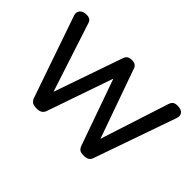

<svg xmlns="http://www.w3.org/2000/svg" viewBox="-98 -750 1000 1000"><g transform="rotate(45 402.0 -250.0)"><path d="M229 15Q207 15 197 8Q187 1 182 -11L25 -465Q18 -485 29.5 -500Q41 -515 69 -515Q84 -515 93 -509Q102 -503 106 -489L230 -109L362 -489Q367 -503 376.5 -509Q386 -515 402 -515Q417 -515 427 -509Q437 -503 441 -489L576 -109L699 -489Q704 -503 713 -509Q722 -515 737 -515Q766 -515 777 -501Q788 -487 780 -465L621 -11Q617 1 607 8Q597 15 575 15Q553 15 544.5 7.5Q536 0 532 -11L402 -378L275 -11Q271 0 260.5 7.5Q250 15 229 15Z"/></g></svg>

Font: Playwrite NG Modern
Style: Regular
Weight: 400
Designer: Veronika Burian, José Scaglione
Foundry: TypeTogether
Version: Version 1.002